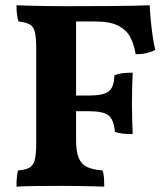

<svg xmlns="http://www.w3.org/2000/svg" viewBox="-20 -699 630 722"><path d="M258.8 -675.8Q338.9 -675.8 393.3 -676.3Q447.8 -676.8 484.4 -677.5Q521 -678.2 543 -679.2Q543.9 -654.8 546.9 -623.8Q549.8 -592.8 554 -563.5Q558.1 -534.2 564 -511.2Q549.8 -503.9 532 -499.5Q514.2 -495.1 490.2 -495.1Q484.9 -528.8 471.4 -556.4Q458 -584 427 -601.1Q396 -618.2 338.9 -618.2H266.1V-339.8H314.9Q370.1 -339.8 389.6 -356Q409.2 -372.1 410.2 -416Q424.8 -421.9 442.9 -423.8Q460.9 -425.8 479 -425.8Q478 -400.9 477.1 -373Q476.1 -345.2 476.1 -313Q476.1 -277.8 477.1 -248.5Q478 -219.2 479 -194.8Q458 -194.8 441.9 -196.5Q425.8 -198.2 412.1 -203.1Q408.2 -249 388.2 -264.9Q368.2 -280.8 314.9 -280.8H266.1V-172.9Q266.1 -129.9 275.6 -106Q285.2 -82 306.6 -71.5Q328.1 -61 365.2 -58.1Q370.1 -45.9 371.1 -30Q372.1 -14.2 372.1 2.9Q355 2 327.9 1.5Q300.8 1 271 0.5Q241.2 0 212.9 0Q168 0 118.9 0.5Q69.8 1 42 2.9Q42 -18.1 43.5 -32.5Q44.9 -46.9 47.9 -58.1Q75.2 -60.1 90.1 -68.1Q105 -76.2 110.6 -97.7Q116.2 -119.1 116.2 -158.2V-519Q116.2 -558.1 111.1 -578.6Q106 -599.1 91.6 -607.2Q77.1 -615.2 49.8 -618.2Q45.9 -628.9 43.9 -644.5Q42 -660.2 42 -679.2Q63 -678.2 91.6 -677.5Q120.1 -676.8 152.1 -676.3Q184.1 -675.8 214.4 -675.8Z"/></svg>

Font: Ekush
Style: Regular
Weight: 400
Designer: Jayed Ahsan Saad & S M Khalid Hossain
Foundry: Codepotro
Version: Codepotro Ekush; Version 0.600